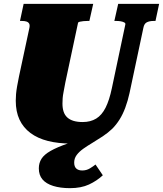

<svg xmlns="http://www.w3.org/2000/svg" viewBox="-20 -730 848 999"><path d="M473 -28 457 3Q441 7 424 10.5Q407 14 389 15.5Q371 17 351 17Q283 17 229.5 3.5Q176 -10 138.5 -38Q101 -66 81.5 -107.5Q62 -149 62 -206Q62 -223 63.5 -240.5Q65 -258 69 -281Q73 -304 79 -333L133 -585Q136 -600 131.5 -607.5Q127 -615 117.5 -618Q108 -621 94 -621H84L103 -710H465L445 -621H434Q425 -621 414 -620Q403 -619 395 -617Q387 -615 386 -611L320 -301Q315 -273 311 -253Q307 -233 306 -218.5Q305 -204 305 -191Q305 -167 311 -149Q317 -131 330 -119Q343 -107 363 -101Q383 -95 410 -95Q451 -95 480.5 -113Q510 -131 529.5 -170Q549 -209 562 -271L632 -602Q634 -609 627 -613Q620 -617 609 -619Q598 -621 586 -621H575L595 -710H808L789 -621H779Q758 -621 744 -614Q730 -607 726 -585L654 -246Q645 -205 632 -170Q619 -135 602 -108Q585 -81 564 -60Q542 -39 515 -21Q488 -3 462 12.5Q436 28 414 43.5Q392 59 379 76.5Q366 94 366 116Q366 137 377 147Q388 157 408 157Q430 157 448 146Q466 135 477 126L515 182Q484 211 443 230Q402 249 344 249Q294 249 257 237.5Q220 226 201 203.5Q182 181 182 146Q182 118 196 96Q210 74 243.5 55Q277 36 333 16.5Q389 -3 473 -28Z"/></svg>

Font: Roboto Serif Black
Style: Italic
Weight: 900
Italic angle: -10°
Version: Version 1.008